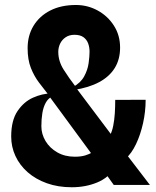

<svg xmlns="http://www.w3.org/2000/svg" viewBox="-20 -760 640 789"><path d="M275 9.5Q218.5 9.5 172.5 -7Q126.5 -23.5 93.8 -52.2Q61 -81 43.5 -118.8Q26 -156.5 26 -199Q26 -265 52 -303.5Q78 -342 116 -358.8Q154 -375.5 189 -376L278.5 -401.5Q311 -419 325.8 -446Q340.5 -473 344.2 -500.8Q348 -528.5 348 -547Q348 -566.5 342 -582.2Q336 -598 322.5 -607.5Q309 -617 286 -617Q265 -617 250 -607Q235 -597 227.2 -581Q219.5 -565 219.5 -547Q219.5 -508.5 241.8 -473.5Q264 -438.5 289.5 -405.5L295 -396L445.5 -196L481.5 -149.5L596 0H447.5L405 -59.5L367.5 -112.5L186 -359.5L181 -368Q161 -393.5 140.8 -420Q120.5 -446.5 107 -480.5Q93.5 -514.5 93.5 -562Q93.5 -614 117.8 -654Q142 -694 186.5 -716.8Q231 -739.5 292 -739.5Q340 -739.5 381.5 -716.8Q423 -694 448.2 -654.5Q473.5 -615 473.5 -564.5Q473.5 -516 451.5 -480.5Q429.5 -445 387.5 -422.5Q345.5 -400 284.5 -390.5L195.5 -364.5Q177.5 -355.5 167.8 -337.5Q158 -319.5 154 -295Q150 -270.5 150 -241Q150 -209 167.2 -180.2Q184.5 -151.5 215.5 -133.8Q246.5 -116 287.5 -116Q312 -116 329.8 -121.2Q347.5 -126.5 361.2 -135Q375 -143.5 386.5 -153.5L431.5 -203Q440.5 -219 445.2 -242.8Q450 -266.5 451.8 -294.2Q453.5 -322 453.5 -349.5L578.5 -350Q578.5 -301.5 567.8 -253.5Q557 -205.5 538.8 -167.5Q520.5 -129.5 498 -110L452 -71.5Q426.5 -29.5 379 -10Q331.5 9.5 275 9.5Z"/></svg>

Font: Spline Sans Mono
Style: Regular
Weight: 400
Monospace: yes
Designer: Eben Sorkin, Mirko Velimirovic
Foundry: Sorkin Type
Version: Version 1.004